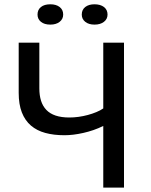

<svg xmlns="http://www.w3.org/2000/svg" viewBox="-20 -857 690 877"><path d="M65.4 0ZM159.7 -662.1V-453.1Q159.7 -421.4 167.5 -396.7Q175.3 -372.1 191.7 -355Q208 -337.9 234.1 -329.1Q260.3 -320.3 296.9 -320.3Q316.9 -320.3 338.6 -323.2Q360.4 -326.2 381.1 -331.8Q401.9 -337.4 420.2 -345Q438.5 -352.5 451.7 -361.8V-662.1H546.4V0H451.7V-281.7Q430.2 -271 406.7 -262.9Q383.3 -254.9 360.4 -249.8Q337.4 -244.6 315.4 -241.9Q293.5 -239.3 274.4 -239.3Q225.6 -239.3 187 -249.8Q148.4 -260.3 121.3 -283.4Q94.2 -306.6 79.8 -343.5Q65.4 -380.4 65.4 -433.1V-662.1ZM151.4 -790.5Q151.4 -812.5 167 -825Q182.6 -837.4 210 -837.4Q236.3 -837.4 252.4 -825Q268.6 -812.5 268.6 -790.5Q268.6 -770 252.4 -757.3Q236.3 -744.6 210 -744.6Q182.6 -744.6 167 -757.3Q151.4 -770 151.4 -790.5ZM353.5 -790.5Q353.5 -812.5 369.4 -825Q385.3 -837.4 411.6 -837.4Q438.5 -837.4 454.8 -825Q471.2 -812.5 471.2 -790.5Q471.2 -770 454.8 -757.3Q438.5 -744.6 411.6 -744.6Q385.3 -744.6 369.4 -757.3Q353.5 -770 353.5 -790.5Z"/></svg>

Font: PT Astra Sans
Style: Regular
Weight: 400
Designer: A.Korolkova, I. Chaeva
Foundry: ParaType Ltd
Version: Version 1.001; ttfautohint (v1.6)